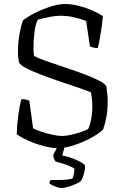

<svg xmlns="http://www.w3.org/2000/svg" viewBox="-20 -743 618 963"><path d="M267 0Q239 0 199 -10.5Q159 -21 122 -37.5Q85 -54 64 -70Q65 -117 72 -167Q79 -217 87 -246Q102 -246 112.5 -243Q123 -240 127 -238L146 -99Q164 -90 190.5 -81.5Q217 -73 244.5 -67Q272 -61 292 -61Q310 -61 335 -66.5Q360 -72 384 -80Q408 -88 422 -96Q431 -113 437 -144.5Q443 -176 443 -211Q443 -228 441 -246.5Q439 -265 436 -280Q406 -292 363 -306.5Q320 -321 273 -337Q226 -353 183 -369.5Q140 -386 110.5 -401.5Q81 -417 75 -431Q73 -442 71.5 -454.5Q70 -467 70 -483Q70 -526 77.5 -570Q85 -614 95 -640Q116 -658 153.5 -677Q191 -696 232.5 -709.5Q274 -723 305 -723Q338 -723 374 -714Q410 -705 442 -691Q474 -677 496 -662Q494 -635 489.5 -604Q485 -573 480 -546Q475 -519 470 -502Q457 -502 446 -505Q435 -508 431 -511L412 -638Q383 -649 350.5 -656.5Q318 -664 282 -664Q259 -664 228 -658Q197 -652 169 -644Q158 -621 153 -582.5Q148 -544 148 -506Q148 -493 148.5 -482.5Q149 -472 151 -462Q174 -450 217 -435Q260 -420 309.5 -403.5Q359 -387 404.5 -370Q450 -353 480 -337Q510 -321 514 -308Q517 -284 518.5 -267.5Q520 -251 520 -234Q520 -192 514.5 -160Q509 -128 497 -93Q485 -81 460 -65Q435 -49 402 -34Q369 -19 334 -9.5Q299 0 267 0ZM289 200Q276 200 254.5 191.5Q233 183 228 176Q228 170 230 166.5Q232 163 233 160Q268 160 293.5 159.5Q319 159 343 153Q348 145 350.5 129Q353 113 353 103Q346 97 329.5 90Q313 83 293.5 77Q274 71 259 67Q255 63 251 53Q247 43 247 34Q255 17 266.5 -3.5Q278 -24 285 -37H313L292 37Q317 41 343.5 51Q370 61 388.5 72Q407 83 407 91Q407 107 400.5 130Q394 153 385 166Q362 181 332.5 190.5Q303 200 289 200Z"/></svg>

Font: Texturina 72pt Light
Style: Regular
Weight: 300
Designer: Guillermo Torres Carreño
Foundry: Omnibus-Type
Version: Version 1.002; ttfautohint (v1.8.3)